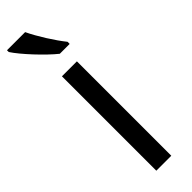

<svg xmlns="http://www.w3.org/2000/svg" viewBox="-267 -769 771 771"><g transform="rotate(-45 118.5 -383.0)"><path d="M99 -766H-4V-756C21 -717 92 -641 136 -606H192V-618C162 -655 120 -721 99 -766ZM163 0V-536H78V0Z"/></g></svg>

Font: Noto Sans Devanagari UI SemiCondensed
Style: Regular
Weight: 400
Width: 4
Designer: Jelle Bosma - Monotype Design Team
Foundry: Monotype Imaging Inc.
Version: Version 2.004